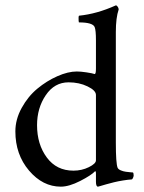

<svg xmlns="http://www.w3.org/2000/svg" viewBox="-20 -698 543 726"><path d="M270.5 -427.7Q285.2 -427.7 307.6 -424.3Q330.1 -420.9 337.9 -418Q342.8 -418 342.8 -438.5V-544.9Q342.8 -584 337.9 -595.7Q330.6 -613.3 278.3 -613.3Q277.8 -613.3 277.3 -619.4Q276.9 -625.5 277.1 -631.8Q277.3 -638.2 279.3 -638.7Q346.7 -645.5 418 -677.7Q421.4 -677.7 425 -672.6Q428.7 -667.5 428.7 -662.1Q418 -630.9 418 -577.1V-159.2Q418 -79.6 424.8 -63.5Q427.7 -57.6 437 -53.7Q446.3 -49.8 455.6 -48.6Q464.8 -47.4 473.4 -46.6Q481.9 -45.9 482.4 -45.9Q485.4 -44.4 485.4 -34.2Q485.4 -31.2 482.9 -25.4Q480.5 -19.5 477.5 -19.5Q463.4 -18.6 445.1 -15.6Q426.8 -12.7 410.9 -8.8Q395 -4.9 381.3 -1Q368.2 2.9 359.4 5.4L350.6 7.8Q342.8 7.8 342.8 -10.7V-44.9Q341.8 -51.3 339.8 -50.8Q325.2 -35.2 283.2 -13.7Q241.2 7.8 210 7.8Q141.6 7.8 89.8 -53Q38.1 -113.8 38.1 -201.2Q38.1 -246.6 62 -290Q85.9 -333.5 121.3 -362.8Q156.7 -392.1 197 -409.9Q237.3 -427.7 270.5 -427.7ZM239.3 -386.7Q186 -386.7 153.1 -338.1Q120.1 -289.6 120.1 -224.6Q120.1 -152.3 157 -102.5Q193.8 -52.7 257.8 -52.7Q289.1 -52.7 315.9 -65.9Q342.8 -79.1 342.8 -91.8V-338.9Q342.8 -356 311 -371.3Q279.3 -386.7 239.3 -386.7Z"/></svg>

Font: Amiri
Style: Regular
Weight: 400
Designer: Khaled Hosny
Version: Version 000.108